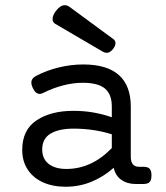

<svg xmlns="http://www.w3.org/2000/svg" viewBox="-20 -711 640 742"><path d="M485.4 -299.3V-105Q485.4 -66.4 517.6 -66.4H534.7Q551.3 -66.4 558.3 -58.8Q565.4 -51.3 565.4 -33.2Q565.4 -15.1 558.3 -7.6Q551.3 0 534.7 0H503.4Q471.7 0 449 -15.9Q426.3 -31.7 419.4 -62.5Q379.4 -27.3 332.8 -8.3Q286.1 10.7 233.9 10.7Q184.6 10.7 146.7 -6.1Q108.9 -22.9 87.4 -55.2Q65.9 -87.4 65.9 -131.8Q65.9 -209 121.1 -245.8Q176.3 -282.7 263.7 -282.7Q341.3 -282.7 412.1 -257.8V-299.3Q412.1 -346.7 385.5 -368.9Q358.9 -391.1 299.8 -391.1Q263.2 -391.1 223.6 -380.9Q184.1 -370.6 148.4 -352.5Q140.1 -348.1 133.3 -348.1Q117.2 -348.1 106.4 -371.6Q101.1 -383.3 101.1 -391.1Q101.1 -408.2 119.1 -417.5Q160.2 -439 207.3 -450.4Q254.4 -461.9 301.8 -461.9Q393.6 -461.9 439.5 -420.9Q485.4 -379.9 485.4 -299.3ZM143.1 -133.3Q143.1 -97.7 167.7 -77.9Q192.4 -58.1 236.8 -58.1Q334 -58.1 412.1 -138.7V-191.9Q378.9 -202.6 340.8 -208.3Q302.7 -213.9 264.2 -213.9Q208 -213.9 175.5 -194.6Q143.1 -175.3 143.1 -133.3ZM426.3 -544.4Q426.3 -532.2 414.6 -519Q403.8 -506.8 392.1 -506.8Q385.3 -506.8 376.5 -511.7L193.8 -618.7Q183.1 -625 183.1 -637.7Q183.1 -651.9 197.8 -670.9Q213.9 -690.9 230.5 -690.9Q239.7 -690.9 248.5 -684.6L418.5 -559.6Q426.3 -553.7 426.3 -544.4Z"/></svg>

Font: Courier Prime
Style: Regular
Weight: 400
Designer: Alan Dague-Greene, Quote-Unquote Apps
Foundry: Quote-Unquote Apps
Version: Version 3.018